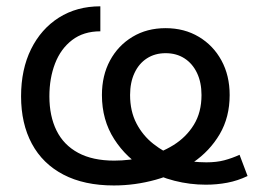

<svg xmlns="http://www.w3.org/2000/svg" viewBox="-20 -564 810 596"><path d="M333.5 11.7Q241.2 11.7 176.8 -22Q112.3 -55.7 78.9 -117.9Q45.4 -180.2 45.4 -265.1Q45.4 -348.6 76.4 -411.4Q107.4 -474.1 162.8 -509.3Q218.3 -544.4 291.5 -544.4V-466.8Q239.3 -466.8 203.9 -439.7Q168.5 -412.6 150.9 -366.9Q133.3 -321.3 133.3 -265.1Q133.3 -203.6 155.5 -158.7Q177.7 -113.8 222.7 -89.6Q267.6 -65.4 334.5 -65.4Q382.8 -65.4 430.7 -77.1Q478.5 -88.9 518.3 -113.5Q558.1 -138.2 581.8 -176.8Q605.5 -215.3 605.5 -269Q605.5 -308.1 591.6 -337.4Q577.6 -366.7 552.7 -382.8Q527.8 -398.9 494.1 -398.9Q460.9 -398.9 436 -382.8Q411.1 -366.7 397.5 -337.4Q383.8 -308.1 383.8 -269Q383.8 -218.8 403.6 -180.9Q423.3 -143.1 456.3 -117.2Q489.3 -91.3 528.3 -75.7Q549.8 -65.4 575 -62.7Q600.1 -60.1 620.6 -60.1Q651.9 -60.1 676 -66.4Q700.2 -72.8 723.6 -83.5L748.5 -17.6Q717.8 -2.9 685.5 3.2Q653.3 9.3 619.1 9.3Q569.3 9.3 521.5 -2.9Q473.6 -15.1 432.6 -38.6Q372.6 -72.8 334.5 -132.1Q296.4 -191.4 296.4 -269Q296.4 -329.6 321.5 -376.2Q346.7 -422.9 391.4 -449.7Q436 -476.6 494.1 -476.6Q552.2 -476.6 597.2 -449.7Q642.1 -422.9 667.5 -376.2Q692.9 -329.6 692.9 -269Q692.9 -200.2 662.1 -147.7Q631.3 -95.2 579.3 -59.6Q527.3 -23.9 463.4 -6.1Q399.4 11.7 333.5 11.7Z"/></svg>

Font: Inter 20pt
Style: Regular
Weight: 400
Version: Version 4.001;git-66647c0bb